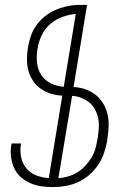

<svg xmlns="http://www.w3.org/2000/svg" viewBox="-20 -755 540 783"><path d="M196 8Q171 8 147.5 4.5Q124 1 102.5 -8.5Q81 -18 64 -33.5Q47 -49 37.5 -70Q28 -91 25 -115Q22 -139 26 -163L27 -170H66L65 -165Q61 -138 66.5 -112.5Q72 -87 88 -68Q104 -49 128.5 -39.5Q153 -30 179 -29L234 -365Q210 -366 187.5 -373Q165 -380 146.5 -393Q128 -406 115 -425Q102 -444 96 -466.5Q90 -489 90 -513Q90 -537 94 -562Q98 -585 105.5 -607.5Q113 -630 127.5 -650.5Q142 -671 161.5 -687Q181 -703 203 -713Q225 -723 248.5 -728.5Q272 -734 295 -735H335L280 -400Q305 -399 328 -391Q351 -383 369.5 -368.5Q388 -354 400.5 -333.5Q413 -313 418.5 -289.5Q424 -266 423 -240.5Q422 -215 418 -190L417 -180Q412 -154 403.5 -129Q395 -104 379.5 -81.5Q364 -59 343 -41Q322 -23 297.5 -12Q273 -1 247 3.5Q221 8 196 8ZM240 -401 289 -698Q262 -696 234.5 -686Q207 -676 184.5 -656.5Q162 -637 149.5 -610Q137 -583 133 -556Q128 -528 131 -499.5Q134 -471 148.5 -449Q163 -427 187.5 -415Q212 -403 240 -401ZM218 -28Q238 -30 257.5 -35.5Q277 -41 294.5 -51.5Q312 -62 326.5 -77.5Q341 -93 352 -110.5Q363 -128 368.5 -147Q374 -166 377 -185L379 -196Q382 -216 383 -236Q384 -256 380 -274.5Q376 -293 367 -309.5Q358 -326 343.5 -337.5Q329 -349 311.5 -356Q294 -363 274 -364Z"/></svg>

Font: Iosevka Term Curly XLt Obl
Style: Regular
Weight: 200
Italic angle: -9°
Designer: Belleve Invis
Foundry: Belleve Invis
Version: Version 32.3.0